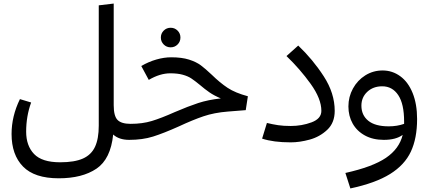

<svg xmlns="http://www.w3.org/2000/svg" viewBox="-20 -786 2419 1079"><path d="M706 0Q649 0 616 -30Q602 108 522 162Q442 216 310 216Q174 216 109.5 150Q45 84 45 -33Q45 -133 92 -229L155 -210Q127 -133 127 -46Q127 33 171.5 79.5Q216 126 318 126Q399 126 446 105Q493 84 514 39Q535 -6 535 -80V-756L619 -766V-195Q619 -134 640.5 -112Q662 -90 714 -90L726 -47Z M1170 -366Q1216 -321 1259 -292.5Q1302 -264 1373 -245L1361 -167L1260 -159Q1184 -153 1123.5 -132.5Q1063 -112 986 -76Q899 -37 840 -18.5Q781 0 706 0L686 -45L714 -90Q780 -90 833 -106Q886 -122 962 -156Q1039 -189 1094 -207Q1149 -225 1221 -233Q1183 -249 1157 -267Q1131 -285 1103 -309Q1075 -332 1055.5 -345Q1036 -358 1007 -366Q978 -374 937 -374Q879 -374 816 -337L774 -415Q815 -439 858.5 -451.5Q902 -464 942 -464Q1002 -464 1042.5 -451Q1083 -438 1108.5 -419Q1134 -400 1170 -366ZM884 -575Q884 -598 900 -614Q916 -630 939 -630Q962 -630 978 -614Q994 -598 994 -575Q994 -552 978 -536Q962 -520 939 -520Q916 -520 900 -536Q884 -552 884 -575Z M1453 -7 1480 -95Q1513 -87 1543 -82.5Q1573 -78 1614 -78Q1676 -78 1731 -98.5Q1786 -119 1786 -163Q1786 -231 1726 -314.5Q1666 -398 1590 -471L1656 -530Q1738 -452 1799.5 -357Q1861 -262 1861 -163Q1861 -96 1819 -56.5Q1777 -17 1720.5 -1.5Q1664 14 1614 14Q1516 14 1453 -7Z M2324 -117Q2324 -9 2289 66Q2254 141 2172 192Q2090 243 1949 273L1921 186Q2074 152 2149 101Q2224 50 2243 -28Q2205 0 2137 0Q2076 0 2031 -24.5Q1986 -49 1962 -91.5Q1938 -134 1938 -188Q1938 -242 1963.5 -288.5Q1989 -335 2033 -362.5Q2077 -390 2130 -390Q2185 -390 2229.5 -357.5Q2274 -325 2299 -263Q2324 -201 2324 -117ZM2251 -90V-103Q2251 -202 2218 -251.5Q2185 -301 2128 -301Q2077 -301 2044 -270Q2011 -239 2011 -192Q2011 -139 2049.5 -107.5Q2088 -76 2165 -76Q2212 -76 2251 -90Z"/></svg>

Font: Fira GO
Style: Regular
Weight: 400
Designer: Carrois Corporate
Foundry: Carrois Corporate GbR
Version: Version 0.300